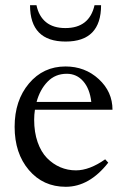

<svg xmlns="http://www.w3.org/2000/svg" viewBox="-20 -699 475 730"><path d="M229.5 -541Q94.2 -541 94.2 -679.2H118.7Q127.4 -637.2 155 -614.7Q182.6 -592.3 228.5 -592.3Q319.8 -592.3 339.4 -679.2H364.3Q364.3 -541 229.5 -541ZM230 11.2Q144 11.2 89.8 -52.5Q35.6 -116.2 35.6 -216.8Q35.6 -316.9 90.1 -381.6Q144.5 -446.3 229 -446.3Q303.2 -446.3 355.5 -398.2Q407.7 -350.1 407.7 -281.7H112.8Q109.9 -262.7 109.9 -243.7Q109.9 -196.3 123 -158.7Q136.2 -121.1 158.7 -98.1Q181.2 -75.2 209.2 -63.2Q237.3 -51.3 268.6 -51.3Q320.3 -51.3 379.9 -93.3L391.6 -80.6Q319.8 11.2 230 11.2ZM233.9 -418.5Q189.9 -418.5 160.9 -388.4Q131.8 -358.4 119.1 -311.5H327.1Q321.3 -361.8 296.4 -390.1Q271.5 -418.5 233.9 -418.5Z"/></svg>

Font: Elstob
Style: Regular
Weight: 400
Designer: Peter S. Baker
Version: Version 1.015